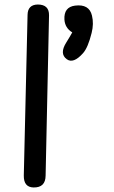

<svg xmlns="http://www.w3.org/2000/svg" viewBox="-20 -806 504 847"><path d="M346.2 -571.3Q303.7 -523.4 274.4 -544.9Q241.2 -569.3 272.5 -618.7Q288.6 -644.5 298.8 -663.1Q266.6 -682.6 264.2 -719.7Q261.2 -774.9 311 -781.2Q373.5 -789.1 385.7 -737.3Q394.5 -701.2 384.3 -661.1Q368.2 -595.7 346.2 -571.3ZM146.5 -786.1Q197.3 -786.1 196.3 -737.8L181.2 -31.2Q180.7 22 127.9 21Q84 20 85 -32.2L101.6 -740.7Q102.5 -785.2 146.5 -786.1Z"/></svg>

Font: Comic Relief
Style: Regular
Weight: 400
Designer: Jeff Davis
Foundry: Loudifier
Version: Version 1.0